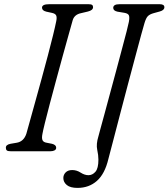

<svg xmlns="http://www.w3.org/2000/svg" viewBox="-20 -720 802 914"><path d="M182 -82.5Q178 -63 182.2 -53Q186.5 -43 202 -40.5L227.5 -35.5Q247.5 -30.5 247.5 -16.5Q247.5 -8.5 239.8 -4.2Q232 0 220.5 0H30.5Q17 0 12.5 -4Q8 -8 8 -15.5Q6.5 -31 30 -35.5L59.5 -40.5Q93 -46 105.5 -83.5Q110.5 -102 121.8 -142Q133 -182 147.5 -234.5Q162 -287 177.8 -344.2Q193.5 -401.5 207.8 -455.5Q222 -509.5 232.5 -552.2Q243 -595 247.5 -618Q251.5 -636 247.8 -645.5Q244 -655 228 -658.5L200.5 -664.5Q180 -669.5 180 -683.5Q180 -700 214 -700H401.5Q414 -700 418.5 -696.5Q423 -693 423 -686Q423 -671 398 -665L366.5 -657.5Q334 -651 326 -623.5Q319 -598.5 306.2 -553Q293.5 -507.5 278 -451.5Q262.5 -395.5 246.8 -336.8Q231 -278 217 -225.5Q203 -173 193.8 -135Q184.5 -97 182 -82.5ZM667.5 -609Q664 -598.5 652.5 -555.8Q641 -513 624.2 -450.5Q607.5 -388 588.5 -316.5Q569.5 -245 551.5 -175.8Q533.5 -106.5 518.8 -50.5Q504 5.5 496 36.5Q479 108 441.2 141.2Q403.5 174.5 349 174.5Q314.5 174.5 298 160.8Q281.5 147 281.5 127.5Q281.5 112 292.5 100.8Q303.5 89.5 324 89.5Q345 89.5 364 101.8Q383 114 401 114Q420 114 434.2 97.8Q448.5 81.5 448.5 40Q448.5 19 442.8 -7.2Q437 -33.5 448.5 -71Q449.5 -75.5 457.5 -104.5Q465.5 -133.5 477.8 -178.8Q490 -224 504.5 -277.8Q519 -331.5 533.8 -386.2Q548.5 -441 561.2 -489Q574 -537 582.8 -570.8Q591.5 -604.5 593.5 -616Q597.5 -638 593.5 -647Q589.5 -656 572 -659L539 -664.5Q519 -669 519 -682.5Q519 -700 549 -700H740.5Q762.5 -700 762.5 -685.5Q762.5 -671.5 741 -665.5L712 -657.5Q693.5 -652.5 684.2 -643.5Q675 -634.5 667.5 -609Z"/></svg>

Font: Fraunces 9pt Soft Light
Style: Italic
Weight: 300
Italic angle: -16°
Version: Version 1.000;[0bf87f6ff]